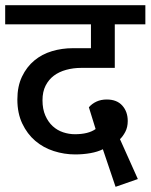

<svg xmlns="http://www.w3.org/2000/svg" viewBox="-30 -653 581 741"><path d="M463 -186Q463 -162 453.5 -144Q444 -126 433 -116L502 38L416 68L367 -77Q347 -67 319 -62Q291 -57 260 -57Q218 -57 177.5 -70Q137 -83 106 -109.5Q75 -136 56 -176Q37 -216 37 -269Q37 -320 55 -357.5Q73 -395 102.5 -419.5Q132 -444 170.5 -455.5Q209 -467 251 -467H321V-559H-10V-633H531V-559H413V-391H283Q253 -391 225.5 -383.5Q198 -376 178 -361Q158 -346 146 -322.5Q134 -299 134 -266Q134 -232 145 -207Q156 -182 173.5 -166Q191 -150 213.5 -142.5Q236 -135 259 -135Q311 -135 339 -155L313 -239Q325 -253 342.5 -261Q360 -269 382 -269Q421 -269 442 -245.5Q463 -222 463 -186Z"/></svg>

Font: Mukta Medium
Style: Regular
Weight: 500
Designer: Girish Dalvi and Yashodeep Gholap
Foundry: Ek Type
Version: Version 2.538;PS 1.002;hotconv 16.6.51;makeotf.lib2.5.65220;